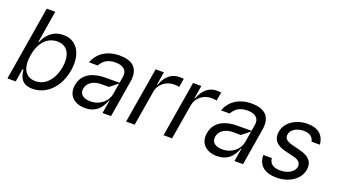

<svg xmlns="http://www.w3.org/2000/svg" viewBox="-62 -1241 3113 1769"><g transform="rotate(20 1494.5 -357.0)"><path d="M122.2 0 142.8 -126.4H152.7C158.4 -54 183.2 11.4 289.1 11.4C424.7 11.4 538 -98 567.5 -271.3C595.2 -443.2 518.1 -552.6 393.5 -552.6C287.3 -552.6 230.1 -487.2 201 -416.2H193.9L245 -727.3H161.2L41.2 0ZM168.3 -272.7C187.9 -394.9 255.7 -477.3 358.7 -477.3C464.5 -477.3 502.1 -387.8 483.7 -272.7C463.8 -156.2 394.5 -63.9 289.8 -63.9C188.6 -63.9 147.4 -149.1 168.3 -272.7Z M804.7 12.8C899.5 12.8 957.7 -38.4 990.8 -130.7H995L973 0H1056.8L1116.5 -359.4C1139.9 -500.7 1062.1 -552.6 940.3 -552.6C846.2 -552.6 739.3 -512.4 696.7 -396.3H781.2C806.5 -438.9 842.3 -478.7 928.3 -478.7C1010.7 -478.7 1045.5 -437.5 1036.2 -380.7L1025.6 -315.3H884.9C782.3 -315.3 666.9 -279.8 646.3 -154.8C628.6 -48.3 700.6 12.8 804.7 12.8ZM830.3 -62.5C762.8 -62.5 719.5 -92.3 729.4 -150.6C739.7 -214.5 802.6 -245.7 868.6 -245.7H946L1024.1 -307.5L1005.7 -197.4C994.3 -129.3 929 -62.5 830.3 -62.5Z M1288.4 0 1345.9 -345.2C1357.6 -419 1424.7 -473 1505 -473C1526.6 -473 1549 -468.8 1554.7 -467.3L1568.9 -552.6C1559.3 -553.3 1537.3 -554 1525.6 -554C1459.5 -554 1396.7 -517 1360.8 -416.9H1355.1L1376.4 -545.5H1295.5L1204.5 0Z M1655.5 0 1713.1 -345.2C1724.8 -419 1791.9 -473 1872.2 -473C1893.8 -473 1916.2 -468.8 1921.9 -467.3L1936.1 -552.6C1926.5 -553.3 1904.5 -554 1892.8 -554C1826.7 -554 1763.8 -517 1728 -416.9H1722.3L1743.6 -545.5H1662.6L1571.7 0Z M2098.7 12.8C2193.5 12.8 2251.8 -38.4 2284.8 -130.7H2289.1L2267 0H2350.9L2410.5 -359.4C2433.9 -500.7 2356.2 -552.6 2234.4 -552.6C2140.3 -552.6 2033.4 -512.4 1990.8 -396.3H2075.3C2100.5 -438.9 2136.4 -478.7 2222.3 -478.7C2304.7 -478.7 2339.5 -437.5 2330.3 -380.7L2319.6 -315.3H2179C2076.3 -315.3 1960.9 -279.8 1940.3 -154.8C1922.6 -48.3 1994.7 12.8 2098.7 12.8ZM2124.3 -62.5C2056.8 -62.5 2013.5 -92.3 2023.4 -150.6C2033.7 -214.5 2096.6 -245.7 2162.6 -245.7H2240.1L2318.2 -307.5L2299.7 -197.4C2288.4 -129.3 2223 -62.5 2124.3 -62.5Z M2681.1 11.4C2807.9 11.4 2905.5 -57.9 2921.2 -152C2933.6 -228 2893.8 -275.9 2801.1 -299.7L2723 -319.6C2660.9 -335.6 2635.3 -357.2 2642.8 -399.1C2650.2 -446 2705.6 -480.1 2772.7 -480.1C2843.4 -480.1 2865.8 -444.6 2873.6 -410.5H2955.3C2947.8 -497.2 2893.5 -552.6 2784.8 -552.6C2669 -552.6 2573.2 -487.2 2558.2 -394.9C2545.5 -319.6 2581.7 -269.2 2678.3 -245.7L2765.6 -224.4C2818.5 -211.6 2839.8 -185.4 2833.8 -147.7C2826 -100.9 2769.9 -62.5 2691.8 -62.5C2624.3 -62.5 2586.3 -88.8 2581 -143.5H2497.9C2497.9 -38.7 2569.6 11.4 2681.1 11.4Z"/></g></svg>

Font: Riot Sans 2.0
Style: Italic
Weight: 400
Italic angle: -9.39999°
Designer: Rasmus Andersson
Foundry: rsms
Version: Version 3.006;hotconv 1.0.109;makeotfexe 2.5.65596